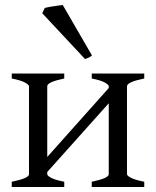

<svg xmlns="http://www.w3.org/2000/svg" viewBox="-20 -748 624 768"><path d="M143 -31V-91L433 -416V-355ZM27 0V-21Q96 -35 96 -51V-403Q96 -409 79.5 -418Q63 -427 27 -434V-454H237V-434Q169 -420 169 -403V-51Q169 -45 185 -36.5Q201 -28 237 -21V0ZM347 0V-21Q415 -35 415 -51V-403Q415 -409 399 -418Q383 -427 347 -434V-454H557V-434Q488 -420 488 -403V-51Q488 -45 504.5 -36.5Q521 -28 557 -21V0ZM348 -526Q337 -517 320 -512L149 -695L159 -716Q165 -718 179 -720.5Q193 -723 208 -725Q223 -727 231 -728Z"/></svg>

Font: ChillKai
Style: Regular
Weight: 400
Designer: ChillType
Foundry: 寒蝉字型
Version: Version 2.000